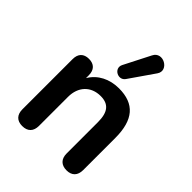

<svg xmlns="http://www.w3.org/2000/svg" viewBox="-219 -895 1023 1023"><g transform="rotate(45 292.5 -383.0)"><path d="M438 -700C476 -754 380 -809 350 -747L274 -598C253 -555 315 -522 341 -560ZM127 8C168 8 190 -15 190 -56V-275C190 -351 237 -401 310 -401C370 -401 398 -368 398 -292V-56C398 -15 421 8 461 8C501 8 523 -15 523 -56V-298C523 -434 467 -499 350 -499C280 -499 220 -469 187 -413V-434C187 -475 165 -497 126 -497C87 -497 65 -475 65 -434V-56C65 -15 87 8 127 8Z"/></g></svg>

Font: Nunito
Style: Bold
Weight: 700
Designer: Vernon Adams
Foundry: Vernon Adams
Version: Version 3.602